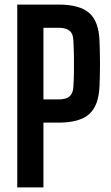

<svg xmlns="http://www.w3.org/2000/svg" viewBox="-20 -820 487 840"><path d="M55.5 0V-800H236Q329.5 -800 371.2 -762.5Q413 -725 415.5 -638Q417.5 -583.5 417.5 -539Q417.5 -494.5 415.5 -445.5Q412.5 -359 370.8 -321.2Q329 -283.5 235.5 -283.5H170V0ZM170 -385H235.5Q269.5 -385 284.5 -398.5Q299.5 -412 301 -440Q303 -471.5 303.5 -505Q304 -538.5 303.5 -573.2Q303 -608 301 -643.5Q300 -672 284.8 -685.2Q269.5 -698.5 236 -698.5H170Z"/></svg>

Font: Big Shoulders Text Thin
Style: Bold
Weight: 700
Version: Version 2.002